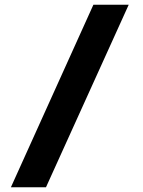

<svg xmlns="http://www.w3.org/2000/svg" viewBox="-20 -750 604 810"><path d="M523 -730 174 40H26L374 -730Z"/></svg>

Font: Mplus 1p ExtraBold
Style: Regular
Weight: 800
Version: Version 1.061